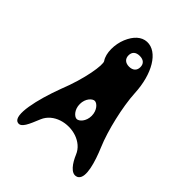

<svg xmlns="http://www.w3.org/2000/svg" viewBox="-329 -1368 1600 1600"><g transform="rotate(45 471.5 -568.0)"><path d="M165 49C215 67 244 -13 282 -104C328 -213 469 -250 579 -212C632 -193 677 -158 699 -104C727 -37 778 43 835 20C840 18 844 16 848 12C897 -29 856 -170 802 -298C746 -429 691 -659 683 -814C673 -1028 577 -1193 453 -1188C391 -1185 341 -1139 308 -1060C276 -983 274 -878 313 -822C333 -795 304 -605 223 -404C146 -198 95 26 165 49ZM493 -1062C538 -1062 563 -1039 563 -999C563 -959 537 -935 493 -935C449 -935 423 -959 423 -999C423 -1039 448 -1062 493 -1062ZM493 -532C520 -532 563 -491 563 -425C563 -359 520 -318 493 -318C466 -318 423 -359 423 -425C423 -491 466 -532 493 -532Z"/></g></svg>

Font: Venom Sans
Style: Bd
Weight: 700
Version: Version 1.001